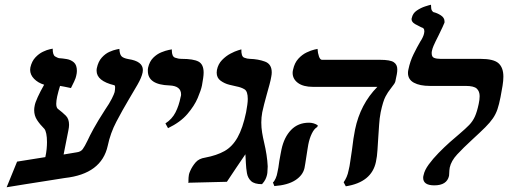

<svg xmlns="http://www.w3.org/2000/svg" viewBox="-20 -770 2141 809"><path d="M302 -128Q320 -130 328.5 -141.5Q337 -153 349 -178Q357 -196 374.5 -228Q392 -260 423 -308Q441 -334 451 -354Q461 -374 463 -382Q464 -388 464.5 -392.5Q465 -397 465 -401Q465 -411 461 -411Q387 -429 387 -472Q387 -479 388 -483Q394 -511 409 -527.5Q424 -544 441 -551.5Q458 -559 470.5 -561.5Q483 -564 483 -564Q484 -542 491.5 -533.5Q499 -525 521 -521Q582 -512 582 -475Q582 -473 581.5 -470Q581 -467 581 -465Q577 -444 559.5 -413.5Q542 -383 521 -348Q496 -306 470.5 -257.5Q445 -209 434 -156Q408 -37 253 -20Q217 -14 174 -7.5Q131 -1 88 6Q45 13 8 19L52 -89L171 -108Q175 -126 176.5 -142Q178 -158 178 -171Q178 -192 175 -206.5Q172 -221 167 -227Q148 -246 136 -264.5Q124 -283 124 -306Q124 -311 124.5 -315Q125 -319 126 -324Q128 -337 139 -361Q150 -385 166 -413Q140 -421 123.5 -438Q107 -455 107 -476Q107 -482 108 -486Q114 -512 129 -528Q144 -544 161 -552Q178 -560 190 -562.5Q202 -565 202 -565Q202 -538 212.5 -532Q223 -526 228 -525Q244 -524 261.5 -521Q279 -518 291.5 -507Q304 -496 304 -471Q304 -462 301 -450Q300 -443 292.5 -426.5Q285 -410 279 -399Q262 -403 250 -405Q238 -407 233 -408Q226 -386 221 -364Q219 -355 218 -347Q217 -339 217 -333Q217 -318 223 -312Q244 -296 257.5 -282.5Q271 -269 271 -244Q271 -234 268 -220L248 -119Q262 -121 275 -123.5Q288 -126 302 -128Z M688 -230 677 -250Q705 -268 719.5 -296.5Q734 -325 741 -361Q742 -364 742.5 -366.5Q743 -369 743 -372Q743 -408 694 -410Q603 -413 603 -471Q603 -475 603 -478Q603 -481 604 -485Q610 -511 625.5 -526.5Q641 -542 659.5 -549.5Q678 -557 691 -559.5Q704 -562 704 -562V-558Q704 -532 717.5 -527Q731 -522 745 -522Q795 -522 816.5 -510.5Q838 -499 838 -464Q838 -454 836 -440.5Q834 -427 831 -410Q827 -390 813 -357Q799 -324 769.5 -289.5Q740 -255 688 -230Z M1085 -297Q1083 -286 1082 -275.5Q1081 -265 1081 -254Q1081 -232 1084.5 -211Q1088 -190 1093 -169Q1099 -144 1103 -118Q1107 -92 1108 -69Q1107 -60 1107 -50.5Q1107 -41 1105 -33Q1103 -24 1098.5 -14.5Q1094 -5 1084 6Q1052 6 1038 -7Q1024 -20 1020.5 -40.5Q1017 -61 1016 -83Q1015 -93 1015 -102.5Q1015 -112 1014 -120Q995 -92 975 -62.5Q955 -33 936 -4L773 0Q775 -7 774 -10Q774 -16 774.5 -22Q775 -28 776 -34Q777 -40 782 -51Q790 -69 804 -85.5Q818 -102 845 -106Q893 -115 926 -133.5Q959 -152 981 -191Q1003 -230 1017 -297Q1020 -314 1022 -328Q1024 -342 1024 -353Q1024 -385 1010.5 -393.5Q997 -402 976 -406Q966 -408 946 -413Q926 -418 909.5 -430Q893 -442 893 -464Q893 -466 893.5 -469Q894 -472 894 -475Q899 -500 915.5 -517Q932 -534 951 -544Q970 -554 983.5 -558Q997 -562 997 -562Q996 -532 1009 -527Q1022 -522 1033 -522Q1068 -521 1096.5 -510.5Q1125 -500 1125 -465Q1125 -461 1124.5 -456.5Q1124 -452 1123 -447Q1121 -434 1115.5 -413.5Q1110 -393 1104 -372Q1098 -351 1093 -331Q1088 -311 1085 -297Z M1584 -297Q1579 -271 1577.5 -245Q1576 -219 1574 -193Q1572 -165 1570.5 -138Q1569 -111 1564 -88Q1546 -2 1437 15L1428 -2Q1435 -12 1440.5 -24.5Q1446 -37 1449 -53Q1453 -68 1456 -91Q1459 -114 1463 -138Q1469 -190 1476 -224Q1498 -331 1570 -404H1299Q1258 -404 1235.5 -420.5Q1213 -437 1213 -463Q1213 -467 1213.5 -470Q1214 -473 1215 -477Q1221 -505 1237 -522.5Q1253 -540 1272 -549Q1291 -558 1304.5 -561Q1318 -564 1318 -564Q1319 -546 1324 -532Q1329 -518 1337 -518H1581Q1624 -518 1639 -508Q1654 -498 1654 -478Q1654 -473 1653.5 -467.5Q1653 -462 1652 -457L1647 -433Q1646 -423 1639.5 -414.5Q1633 -406 1625 -395Q1615 -383 1604.5 -363.5Q1594 -344 1584 -297ZM1279 -161Q1278 -154 1275.5 -140Q1273 -126 1271 -111Q1269 -96 1266.5 -82Q1264 -68 1263 -62Q1256 -31 1224 -10.5Q1192 10 1136 14L1130 -1Q1136 -6 1141.5 -18.5Q1147 -31 1149 -44Q1151 -51 1153 -64Q1155 -77 1157 -92Q1159 -106 1162 -119.5Q1165 -133 1166 -140Q1177 -192 1206.5 -222.5Q1236 -253 1282 -253Q1302 -253 1319 -242L1317 -235Q1304 -228 1294 -207.5Q1284 -187 1279 -161Z M1800 -556Q1799 -553 1799 -550Q1799 -547 1799 -545Q1799 -530 1809.5 -526Q1820 -522 1836 -522H2004Q2060 -522 2080.5 -503.5Q2101 -485 2101 -447Q2101 -430 2097.5 -408.5Q2094 -387 2089 -361Q2083 -330 2076 -309.5Q2069 -289 2057 -271.5Q2045 -254 2024.5 -233.5Q2004 -213 1969 -181Q1932 -147 1906.5 -119.5Q1881 -92 1875 -64Q1874 -57 1873.5 -52.5Q1873 -48 1873 -44Q1873 -40 1872.5 -35.5Q1872 -31 1872 -29Q1863 11 1810 11Q1763 11 1763 -21Q1763 -24 1763.5 -27Q1764 -30 1765 -33Q1769 -53 1786.5 -77Q1804 -101 1828 -125.5Q1852 -150 1875.5 -171Q1899 -192 1915 -205Q1942 -228 1957 -243.5Q1972 -259 1981 -279Q1990 -299 1997 -332Q1999 -341 2000 -349.5Q2001 -358 2001 -365Q2001 -385 1989 -396.5Q1977 -408 1942 -408H1791Q1749 -408 1724 -421.5Q1699 -435 1699 -463Q1699 -467 1699.5 -470.5Q1700 -474 1701 -478Q1708 -512 1722.5 -541.5Q1737 -571 1751 -595Q1756 -602 1761 -612.5Q1766 -623 1767 -630Q1768 -633 1768 -638Q1768 -647 1764 -650.5Q1760 -654 1755 -655Q1744 -660 1729 -668.5Q1714 -677 1714 -690Q1714 -691 1714.5 -692Q1715 -693 1715 -694Q1719 -714 1736 -725.5Q1753 -737 1771.5 -743Q1790 -749 1796 -750Q1796 -731 1800 -725.5Q1804 -720 1806 -719Q1823 -715 1838 -705Q1853 -695 1853 -680V-675Q1853 -674 1845 -656.5Q1837 -639 1828 -621Q1819 -603 1816 -597Q1812 -589 1807 -577.5Q1802 -566 1800 -556Z"/></svg>

Font: Libertinus Serif SemiBold
Style: Italic
Weight: 600
Italic angle: -11.5°
Designer: Philipp H. Poll, Khaled Hosny
Foundry: Caleb Maclennan
Version: Version 7.051;RELEASE